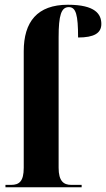

<svg xmlns="http://www.w3.org/2000/svg" viewBox="-20 -789 447 809"><path d="M3 0H324V-10H280C248 -10 227 -26 227 -82V-632C227 -725 238 -759 270 -759C300 -759 309 -727 309 -631C376 -631 407 -649 407 -688C407 -729 382 -769 266 -769C137 -769 80 -697 80 -573V-82C80 -25 61 -10 27 -10H3Z"/></svg>

Font: Noto Serif Display Condensed Extra
Style: Regular
Weight: 800
Width: 3
Designer: Monotype Design Team
Foundry: Monotype Imaging Inc.
Version: Version 1.900